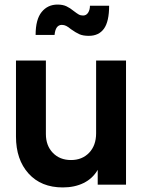

<svg xmlns="http://www.w3.org/2000/svg" viewBox="-20 -809 633 841"><path d="M50 -211V-544H181V-222Q181 -171 211.5 -139.5Q242 -108 291 -108Q340 -108 370.5 -140Q401 -172 401 -225V-544H532V0H408V-65Q386 -27 346.5 -7.5Q307 12 255 12Q160 12 105 -49Q50 -110 50 -211ZM291 -681Q279 -691 270 -695.5Q261 -700 251 -700Q223 -700 219 -656H136Q136 -724 162.5 -756.5Q189 -789 232 -789Q255 -789 271 -781.5Q287 -774 304 -760Q317 -750 325 -745.5Q333 -741 344 -741Q358 -741 366 -753.5Q374 -766 374 -784H458Q458 -715 435.5 -683.5Q413 -652 369 -652Q344 -652 328 -659Q312 -666 291 -681Z"/></svg>

Font: Evergrow Sans
Style: Bold
Weight: 700
Foundry: 10Web
Version: Version 1.000